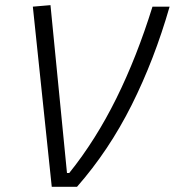

<svg xmlns="http://www.w3.org/2000/svg" viewBox="-20 -719 673 739"><path d="M179.2 0 106.4 -693.4 174.3 -699.2 237.8 -53.2H246.6Q348.6 -180.2 427.7 -340.1Q506.8 -500 566.9 -693.4H632.8Q574.2 -489.3 486.6 -314.5Q398.9 -139.6 276.4 0Z"/></svg>

Font: Cascadia Mono Light
Style: Italic
Weight: 300
Italic angle: -10°
Monospace: yes
Designer: Aaron Bell
Foundry: Saja Typeworks
Version: Version 2404.023; ttfautohint (v1.8.4)